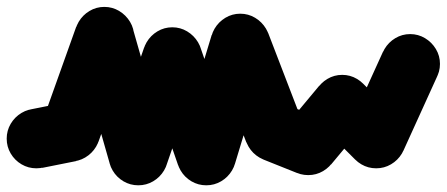

<svg xmlns="http://www.w3.org/2000/svg" viewBox="-57 -468 1315 565"><path d="M-37.3 -60Q-37.3 -36.3 -25.5 -16.3Q-13.7 3.7 6.3 15.5Q26.3 27.3 50 27.3Q73.7 27.3 93.7 15.5Q113.7 3.7 125.7 -16.3Q137.7 -36.3 137.7 -60Q137.7 -83.7 125.7 -103.7Q113.7 -123.7 93.7 -135.7Q73.7 -147.7 50 -147.7Q26.3 -147.7 6.3 -135.7Q-13.7 -123.7 -25.5 -103.7Q-37.3 -83.7 -37.3 -60Z M32.7 -146 67.3 26 167.3 6 132.7 -166Z M62.7 -80Q62.7 -56.3 74.5 -36.3Q86.3 -16.3 106.3 -4.5Q126.3 7.3 150 7.3Q173.7 7.3 193.7 -4.5Q213.7 -16.3 225.7 -36.3Q237.7 -56.3 237.7 -80Q237.7 -103.7 225.7 -123.7Q213.7 -143.7 193.7 -155.7Q173.7 -167.7 150 -167.7Q126.3 -167.7 106.3 -155.7Q86.3 -143.7 74.5 -123.7Q62.7 -103.7 62.7 -80Z M67.3 -109.3 232.7 -50.7 332.7 -330.7 167.3 -389.3Z M162.7 -360Q162.7 -336.3 174.5 -316.3Q186.3 -296.3 206.3 -284.5Q226.3 -272.7 250 -272.7Q273.7 -272.7 293.7 -284.5Q313.7 -296.3 325.7 -316.3Q337.7 -336.3 337.7 -360Q337.7 -383.7 325.7 -403.7Q313.7 -423.7 293.7 -435.7Q273.7 -447.7 250 -447.7Q226.3 -447.7 206.3 -435.7Q186.3 -423.7 174.5 -403.7Q162.7 -383.7 162.7 -360Z M334 -383.7 166 -336.3 266 13.7 434 -33.7Z M262.7 -10Q262.7 13.7 274.5 33.7Q286.3 53.7 306.3 65.5Q326.3 77.3 350 77.3Q373.7 77.3 393.7 65.5Q413.7 53.7 425.7 33.7Q437.7 13.7 437.7 -10Q437.7 -33.7 425.7 -53.7Q413.7 -73.7 393.7 -85.7Q373.7 -97.7 350 -97.7Q326.3 -97.7 306.3 -85.7Q286.3 -73.7 274.5 -53.7Q262.7 -33.7 262.7 -10Z M267.3 -38.7 432.7 18.7 532.7 -271.3 367.3 -328.7Z M362.7 -300Q362.7 -276.3 374.5 -256.3Q386.3 -236.3 406.3 -224.5Q426.3 -212.7 450 -212.7Q473.7 -212.7 493.7 -224.5Q513.7 -236.3 525.7 -256.3Q537.7 -276.3 537.7 -300Q537.7 -323.7 525.7 -343.7Q513.7 -363.7 493.7 -375.7Q473.7 -387.7 450 -387.7Q426.3 -387.7 406.3 -375.7Q386.3 -363.7 374.5 -343.7Q362.7 -323.7 362.7 -300Z M532.7 -328.7 367.3 -271.3 467.3 18.7 632.7 -38.7Z M462.7 -10Q462.7 13.7 474.5 33.7Q486.3 53.7 506.3 65.5Q526.3 77.3 550 77.3Q573.7 77.3 593.7 65.5Q613.7 53.7 625.7 33.7Q637.7 13.7 637.7 -10Q637.7 -33.7 625.7 -53.7Q613.7 -73.7 593.7 -85.7Q573.7 -97.7 550 -97.7Q526.3 -97.7 506.3 -85.7Q486.3 -73.7 474.5 -53.7Q462.7 -33.7 462.7 -10Z M466 -35.3 634 15.3 734 -314.7 566 -365.3Z M562.7 -340Q562.7 -316.3 574.5 -296.3Q586.3 -276.3 606.3 -264.5Q626.3 -252.7 650 -252.7Q673.7 -252.7 693.7 -264.5Q713.7 -276.3 725.7 -296.3Q737.7 -316.3 737.7 -340Q737.7 -363.7 725.7 -383.7Q713.7 -403.7 693.7 -415.7Q673.7 -427.7 650 -427.7Q626.3 -427.7 606.3 -415.7Q586.3 -403.7 574.5 -383.7Q562.7 -363.7 562.7 -340Z M732 -371.3 568 -308.7 668 -48.7 832 -111.3Z M662.7 -80Q662.7 -56.3 674.5 -36.3Q686.3 -16.3 706.3 -4.5Q726.3 7.3 750 7.3Q773.7 7.3 793.7 -4.5Q813.7 -16.3 825.7 -36.3Q837.7 -56.3 837.7 -80Q837.7 -103.7 825.7 -123.7Q813.7 -143.7 793.7 -155.7Q773.7 -167.7 750 -167.7Q726.3 -167.7 706.3 -155.7Q686.3 -143.7 674.5 -123.7Q662.7 -103.7 662.7 -80Z M782.3 -161.3 717.7 1.3 817.7 41.3 882.3 -121.3Z M762.7 -40Q762.7 -16.3 774.5 3.7Q786.3 23.7 806.3 35.5Q826.3 47.3 850 47.3Q873.7 47.3 893.7 35.5Q913.7 23.7 925.7 3.7Q937.7 -16.3 937.7 -40Q937.7 -63.7 925.7 -83.7Q913.7 -103.7 893.7 -115.7Q873.7 -127.7 850 -127.7Q826.3 -127.7 806.3 -115.7Q786.3 -103.7 774.5 -83.7Q762.7 -63.7 762.7 -40Z M782.7 -96 917.3 16 1017.3 -104 882.7 -216Z M862.7 -160Q862.7 -136.3 874.5 -116.3Q886.3 -96.3 906.3 -84.5Q926.3 -72.7 950 -72.7Q973.7 -72.7 993.7 -84.5Q1013.7 -96.3 1025.7 -116.3Q1037.7 -136.3 1037.7 -160Q1037.7 -183.7 1025.7 -203.7Q1013.7 -223.7 993.7 -235.7Q973.7 -247.7 950 -247.7Q926.3 -247.7 906.3 -235.7Q886.3 -223.7 874.5 -203.7Q862.7 -183.7 862.7 -160Z M1011.7 -221.7 888.3 -98.3 988.3 1.7 1111.7 -121.7Z M962.7 -60Q962.7 -36.3 974.5 -16.3Q986.3 3.7 1006.3 15.5Q1026.3 27.3 1050 27.3Q1073.7 27.3 1093.7 15.5Q1113.7 3.7 1125.7 -16.3Q1137.7 -36.3 1137.7 -60Q1137.7 -83.7 1125.7 -103.7Q1113.7 -123.7 1093.7 -135.7Q1073.7 -147.7 1050 -147.7Q1026.3 -147.7 1006.3 -135.7Q986.3 -123.7 974.5 -103.7Q962.7 -83.7 962.7 -60Z M970.3 -96.3 1129.7 -23.7 1229.7 -243.7 1070.3 -316.3Z M1062.7 -280Q1062.7 -256.3 1074.5 -236.3Q1086.3 -216.3 1106.3 -204.5Q1126.3 -192.7 1150 -192.7Q1173.7 -192.7 1193.7 -204.5Q1213.7 -216.3 1225.7 -236.3Q1237.7 -256.3 1237.7 -280Q1237.7 -303.7 1225.7 -323.7Q1213.7 -343.7 1193.7 -355.7Q1173.7 -367.7 1150 -367.7Q1126.3 -367.7 1106.3 -355.7Q1086.3 -343.7 1074.5 -323.7Q1062.7 -303.7 1062.7 -280Z"/></svg>

Font: Linefont Thin
Style: Regular
Weight: 100
Monospace: yes
Version: Version 3.002;gftools[0.9.33]